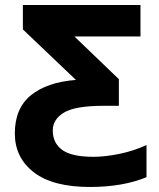

<svg xmlns="http://www.w3.org/2000/svg" viewBox="-20 -734 631 764"><path d="M338 10Q190 10 114.5 -48.5Q39 -107 39 -203Q39 -303 103 -355Q167 -407 282 -416L71 -617V-714H539V-589H276L453 -419V-313H393Q279 -313 234.5 -286Q190 -259 190 -215Q190 -165 227.5 -137.5Q265 -110 352 -110Q399 -110 456.5 -122Q514 -134 563 -157V-29Q469 10 338 10Z"/></svg>

Font: RS Noto Sans
Style: Bold
Weight: 700
Designer: Monotype Design Team
Foundry: Monotype Imaging Inc.
Version: Version 3.10